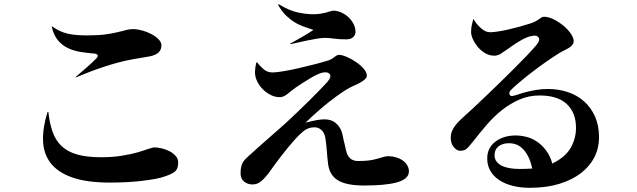

<svg xmlns="http://www.w3.org/2000/svg" viewBox="-20 -850 3040 917"><path d="M589 -562Q541 -552 478 -531.5Q415 -511 342 -480L341 -482Q353 -492 366.5 -504Q380 -516 393.5 -527.5Q407 -539 418.5 -550Q430 -561 439 -570Q449 -579 446.5 -586Q444 -593 431 -594Q395 -597 362 -602.5Q329 -608 302 -621.5Q275 -635 255.5 -659Q236 -683 227 -723L229 -724Q247 -711 264 -703Q281 -695 300.5 -690Q320 -685 343 -683Q366 -681 396 -681Q449 -681 482.5 -685.5Q516 -690 540 -696Q551 -698 561 -701Q571 -704 580 -706Q598 -711 615 -711Q635 -711 659 -704.5Q683 -698 703.5 -687Q724 -676 737.5 -662Q751 -648 751 -634Q751 -613 738 -600Q725 -587 696 -581Q670 -576 641 -571.5Q612 -567 589 -562ZM507 22Q393 22 323.5 -3Q254 -28 220.5 -73Q187 -118 185.5 -180Q184 -242 207 -315H211Q217 -260 231.5 -219.5Q246 -179 274.5 -152Q303 -125 349 -112Q395 -99 463 -99Q517 -99 560.5 -106Q604 -113 636 -122Q652 -127 665 -131Q678 -135 689 -139Q700 -142 706.5 -144Q713 -146 718 -146Q734 -146 754 -141Q774 -136 791 -127Q808 -118 819.5 -104.5Q831 -91 831 -74Q831 -48 820 -35Q809 -22 772 -9Q751 -1 721 4.5Q691 10 656.5 14Q622 18 584 20Q546 22 507 22Z M1365 -641Q1394 -657 1421 -672.5Q1448 -688 1477 -707Q1459 -714 1448.5 -717Q1438 -720 1428 -724Q1418 -728 1408 -732.5Q1398 -737 1387 -744Q1367 -756 1346.5 -775.5Q1326 -795 1308 -827L1311 -830Q1360 -800 1400.5 -791Q1441 -782 1477 -782Q1496 -782 1511 -784.5Q1526 -787 1538 -790Q1543 -792 1548 -793.5Q1553 -795 1558 -796Q1567 -799 1572 -799Q1591 -799 1610 -790.5Q1629 -782 1644 -768Q1659 -754 1668.5 -735.5Q1678 -717 1678 -697Q1678 -684 1667 -673Q1656 -662 1633 -662Q1601 -662 1575.5 -665.5Q1550 -669 1532 -669Q1517 -669 1495 -665.5Q1473 -662 1449 -657Q1427 -652 1405.5 -647.5Q1384 -643 1367 -639L1365 -641ZM1203 -474Q1197 -492 1198 -511Q1199 -530 1204 -551L1208 -552Q1221 -535 1239 -519.5Q1257 -504 1281 -504Q1300 -504 1335 -510Q1370 -516 1409.5 -525Q1449 -534 1487 -544Q1525 -554 1550 -562Q1555 -564 1559 -566Q1563 -568 1567 -570L1579 -579Q1584 -583 1589 -585.5Q1594 -588 1599 -588Q1613 -588 1635.5 -578.5Q1658 -569 1679.5 -554.5Q1701 -540 1716.5 -522.5Q1732 -505 1732 -488Q1732 -474 1706 -459Q1694 -451 1679.5 -445Q1665 -439 1652 -432Q1634 -423 1609.5 -406Q1585 -389 1556.5 -367Q1528 -345 1498 -318.5Q1468 -292 1439 -264Q1473 -273 1493.5 -276.5Q1514 -280 1531 -280Q1564 -280 1586 -260Q1608 -240 1615 -211Q1617 -198 1620.5 -184Q1624 -170 1627 -157Q1630 -143 1632.5 -132.5Q1635 -122 1637 -117Q1651 -81 1690 -81Q1723 -81 1744.5 -84Q1766 -87 1782 -92Q1790 -94 1796.5 -96Q1803 -98 1810 -100Q1816 -102 1822 -103Q1828 -104 1835 -104Q1854 -104 1872 -98.5Q1890 -93 1903.5 -83.5Q1917 -74 1925 -60.5Q1933 -47 1933 -32Q1933 -12 1917.5 1Q1902 14 1874 21.5Q1846 29 1807 32.5Q1768 36 1721 36Q1676 36 1644 29.5Q1612 23 1592 10Q1572 -3 1561 -22.5Q1550 -42 1547 -67Q1543 -99 1541 -128Q1539 -157 1535 -184Q1531 -215 1516 -228.5Q1501 -242 1482 -242Q1451 -242 1428 -222.5Q1405 -203 1385 -180Q1370 -163 1353.5 -143Q1337 -123 1321 -102Q1305 -81 1290 -60.5Q1275 -40 1263 -23Q1243 3 1225.5 17Q1208 31 1186 31Q1163 31 1146 17.5Q1129 4 1129 -22Q1129 -42 1132 -54Q1135 -66 1141 -76Q1147 -86 1157 -95Q1162 -100 1168 -105.5Q1174 -111 1181 -117Q1196 -131 1218 -150.5Q1240 -170 1263.5 -190.5Q1287 -211 1309.5 -231Q1332 -251 1349 -266Q1377 -292 1405.5 -319.5Q1434 -347 1460 -372.5Q1486 -398 1507.5 -420.5Q1529 -443 1543 -458Q1566 -485 1553.5 -497.5Q1541 -510 1512 -501Q1503 -498 1489.5 -491.5Q1476 -485 1460.5 -475.5Q1445 -466 1427.5 -455Q1410 -444 1394 -433Q1380 -423 1369.5 -414.5Q1359 -406 1350 -399Q1333 -386 1316 -386Q1296 -386 1278 -394Q1260 -402 1245 -414.5Q1230 -427 1219 -443Q1208 -459 1203 -474Z M2230 -696Q2230 -713 2232.5 -726.5Q2235 -740 2240 -758H2242Q2256 -734 2277.5 -715Q2299 -696 2321 -696Q2334 -696 2357.5 -699.5Q2381 -703 2407.5 -709Q2434 -715 2461 -722.5Q2488 -730 2510 -737Q2529 -743 2539.5 -749Q2550 -755 2557 -760Q2560 -763 2562 -764Q2564 -766 2565 -766Q2566 -766 2567 -767Q2571 -770 2579 -770Q2599 -770 2623.5 -758Q2648 -746 2669.5 -728.5Q2691 -711 2705.5 -690.5Q2720 -670 2720 -653Q2720 -636 2698 -622Q2687 -615 2674 -609Q2661 -603 2649 -595Q2621 -578 2587 -554Q2553 -530 2520.5 -505Q2488 -480 2461.5 -457.5Q2435 -435 2422 -422Q2409 -409 2413.5 -398.5Q2418 -388 2434 -393Q2444 -395 2459.5 -400.5Q2475 -406 2495 -411Q2515 -416 2540.5 -420.5Q2566 -425 2597 -425Q2648 -425 2692.5 -410Q2737 -395 2770 -365.5Q2803 -336 2822 -293Q2841 -250 2841 -193Q2841 -143 2819 -99.5Q2797 -56 2755 -23.5Q2713 9 2651.5 28Q2590 47 2510 47Q2466 47 2428.5 37.5Q2391 28 2364 10Q2337 -8 2322 -34Q2307 -60 2307 -93Q2307 -144 2346 -173.5Q2385 -203 2443 -203Q2467 -203 2493.5 -196.5Q2520 -190 2544 -174Q2568 -158 2587.5 -132.5Q2607 -107 2618 -69Q2681 -100 2706 -144.5Q2731 -189 2731 -240Q2731 -311 2687.5 -352.5Q2644 -394 2557 -394Q2506 -394 2462 -375Q2418 -356 2379 -325.5Q2340 -295 2306 -255.5Q2272 -216 2240 -175Q2229 -161 2221 -152Q2213 -143 2206.5 -138Q2200 -133 2192.5 -131.5Q2185 -130 2176 -130Q2160 -131 2145.5 -149.5Q2131 -168 2133 -200Q2135 -221 2148.5 -242Q2162 -263 2191 -289Q2208 -304 2236.5 -330.5Q2265 -357 2299 -389.5Q2333 -422 2369.5 -457.5Q2406 -493 2439.5 -526.5Q2473 -560 2500 -588.5Q2527 -617 2542 -635Q2561 -658 2552.5 -670.5Q2544 -683 2525 -679Q2508 -677 2491.5 -669.5Q2475 -662 2459 -652Q2442 -642 2427 -631.5Q2412 -621 2398 -611Q2390 -606 2383.5 -601.5Q2377 -597 2370 -592Q2354 -584 2341 -584Q2317 -584 2296.5 -596.5Q2276 -609 2261.5 -626.5Q2247 -644 2238.5 -663Q2230 -682 2230 -696ZM2342 -109Q2342 -91 2351.5 -78.5Q2361 -66 2377.5 -58Q2394 -50 2416 -46.5Q2438 -43 2462 -43Q2476 -43 2489.5 -43.5Q2503 -44 2522 -45Q2511 -99 2483 -132.5Q2455 -166 2411 -166Q2380 -166 2361 -151Q2342 -136 2342 -109Z"/></svg>

Font: XinYuGongZhangJiaSongA
Style: Regular
Weight: 900
Designer: XinYuGong
Foundry: Adobe Systems Incorporated
Version: Version 1.00